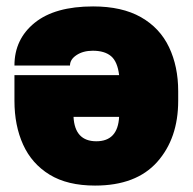

<svg xmlns="http://www.w3.org/2000/svg" viewBox="-20 -557 600 598"><path d="M276 21Q190 21 134.5 -13Q79 -47 52 -106.5Q25 -166 25 -243V-323H351Q346 -365 326 -382Q306 -399 269 -399Q239 -399 218.5 -385.5Q198 -372 198 -353H25Q25 -435 88 -486Q151 -537 270 -537Q360 -537 419 -503.5Q478 -470 506.5 -410Q535 -350 535 -273V-243Q535 -126 469.5 -52.5Q404 21 276 21ZM280 -117Q347 -117 351 -193H209Q213 -117 280 -117Z"/></svg>

Font: Tanohe Sans Black
Style: Regular
Weight: 900
Designer: Village Type and Design LLC & Cristiano Sobral
Foundry: Cooper Hewitt Smithsonian Design Museum
Version: Version 1.00;March 11, 2020;FontCreator 12.0.0.2522 64-bit; 